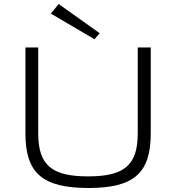

<svg xmlns="http://www.w3.org/2000/svg" viewBox="-20 -927 880 959"><path d="M478 -761 273 -907 234 -859 452 -731ZM733 -690H668V-261C668 -102 601 -46 420 -46C238 -46 171 -102 171 -261V-690H107V-261C107 -63 191 12 422 12C650 12 733 -63 733 -261Z"/></svg>

Font: Exo 2 Light Expanded
Style: Regular
Weight: 300
Width: 7
Designer: Natanael Gama
Version: Version 1.001;PS 001.001;hotconv 1.0.70;makeotf.lib2.5.58329